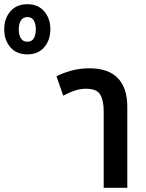

<svg xmlns="http://www.w3.org/2000/svg" viewBox="-253 -891 691 911"><path d="M-123 -633Q-175 -633 -204 -667Q-233 -701 -233 -752Q-233 -803 -204 -837Q-175 -871 -123 -871Q-72 -871 -43 -837Q-14 -803 -14 -752Q-14 -701 -43 -667Q-72 -633 -123 -633ZM-123 -693Q-102 -693 -92.5 -709.5Q-83 -726 -83 -752Q-83 -777 -92.5 -793.5Q-102 -810 -123 -810Q-144 -810 -154 -793.5Q-164 -777 -164 -752Q-164 -726 -154 -709.5Q-144 -693 -123 -693ZM47 -437 15 -529Q46 -545 86 -556Q126 -567 171 -567Q261 -567 306 -520.5Q351 -474 351 -384V0H239V-365Q239 -413 223 -441.5Q207 -470 155 -470Q127 -470 99.5 -460.5Q72 -451 47 -437Z"/></svg>

Font: Noto Sans Thai Looped Condensed SemiBold
Style: Regular
Weight: 600
Width: 3
Designer: Sasikarn Vongin, Ben Mitchell
Foundry: The Fontpad Ltd
Version: Version 1.001; ttfautohint (v1.8.4.7-5d5b)